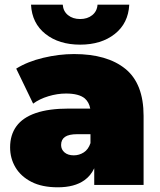

<svg xmlns="http://www.w3.org/2000/svg" viewBox="-20 -787 679 817"><path d="M381 0V-71Q366 -39 339 -20Q297 10 226 10Q159 10 114 -13Q69 -36 46 -74.5Q23 -113 23 -160Q23 -213 50 -250Q77 -287 132.5 -306Q188 -325 273 -325H364Q359 -352 341 -368Q316 -389 261 -389Q224 -389 186 -377.5Q148 -366 121 -346L49 -495Q97 -525 164 -541Q231 -557 295 -557Q436 -557 513.5 -494Q591 -431 591 -294V0ZM365 -216H309Q273 -216 256.5 -204.5Q240 -193 240 -170Q240 -151 254.5 -138.5Q269 -126 294 -126Q317 -126 336.5 -138.5Q356 -151 365 -178ZM321 -597Q231 -597 173.5 -642.5Q116 -688 112 -767H247Q249 -739 269.5 -722.5Q290 -706 321 -706Q352 -706 372.5 -722.5Q393 -739 395 -767H530Q526 -688 468.5 -642.5Q411 -597 321 -597Z"/></svg>

Font: Montserrat Thin Black
Style: Regular
Weight: 900
Version: Version 9.000